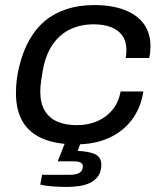

<svg xmlns="http://www.w3.org/2000/svg" viewBox="-20 -558 645 758"><path d="M280 12Q202 12 149 -10.5Q96 -33 69.5 -78Q43 -123 43 -191Q43 -219 46.5 -246Q50 -273 57 -300Q71 -356 96 -400.5Q121 -445 157.5 -475.5Q194 -506 243 -522Q292 -538 352 -538Q421 -538 471 -519Q521 -500 547.5 -464Q574 -428 574 -375Q574 -364 573 -352.5Q572 -341 569 -329H476Q478 -338 478.5 -346Q479 -354 479 -361Q479 -395 463 -417.5Q447 -440 418 -451Q389 -462 350 -462Q299 -462 257.5 -442.5Q216 -423 187.5 -381.5Q159 -340 148 -275Q145 -257 143 -243Q141 -229 140 -218.5Q139 -208 139 -197Q139 -151 156.5 -121.5Q174 -92 206 -78Q238 -64 283 -64Q328 -64 364 -79.5Q400 -95 424.5 -125Q449 -155 456 -197H546Q536 -132 500.5 -85Q465 -38 409 -13Q353 12 280 12ZM244 180Q217 180 188.5 178Q160 176 139 171L146 132H257Q281 132 294 124Q307 116 307 98Q307 89 298.5 84Q290 79 270 79H208L245 -16H306L287 38Q327 39 353.5 50Q380 61 380 92Q380 119 368 136.5Q356 154 336.5 163.5Q317 173 292.5 176.5Q268 180 244 180Z"/></svg>

Font: Archivo SemiExpanded
Style: Italic
Weight: 400
Width: 6
Italic angle: -10°
Designer: Hector Gatti
Foundry: Omnibus-Type
Version: Version 2.001